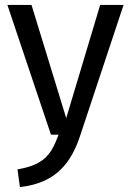

<svg xmlns="http://www.w3.org/2000/svg" viewBox="-20 -547 532 780"><path d="M482 -527H387L249 -67L108 -527H10L187 0H218C188 82 158 123 51 141L61 213C207 197 269 115 306 3Z"/></svg>

Font: FSans
Style: Regular
Weight: 400
Designer: Carrois Corporate & Edenspiekermann AG
Foundry: Carrois Corporate GbR & Edenspiekermann AG
Version: Version 4.106;PS 004.106;hotconv 1.0.70;makeotf.lib2.5.58329